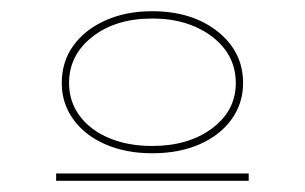

<svg xmlns="http://www.w3.org/2000/svg" viewBox="-20 -743 543 342"><path d="M251 -470Q204 -470 167.5 -486Q131 -502 110.5 -530.5Q90 -559 90 -595Q90 -633 110.5 -661.5Q131 -690 167.5 -706.5Q204 -723 251 -723Q322 -723 367.5 -687Q413 -651 413 -595Q413 -559 392.5 -530.5Q372 -502 335.5 -486Q299 -470 251 -470ZM80 -421V-434H423V-421ZM251 -483Q316 -483 358 -514.5Q400 -546 400 -595Q400 -629 381 -654.5Q362 -680 328.5 -695Q295 -710 251 -710Q186 -710 144.5 -677.5Q103 -645 103 -595Q103 -562 122 -536.5Q141 -511 174.5 -497Q208 -483 251 -483Z"/></svg>

Font: Kalnia Expanded Thin
Style: Regular
Weight: 250
Width: 7
Designer: Frida Medrano
Foundry: Frida Medrano
Version: Version 1.105